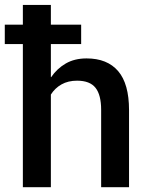

<svg xmlns="http://www.w3.org/2000/svg" viewBox="-20 -782 620 802"><path d="M519 0H402.5V-323Q402.5 -385.5 379 -415.2Q355.5 -445 302 -445Q264.5 -445 237 -429.5Q209.5 -414 192.5 -387V0H75.5V-598H0V-679H75.5V-761.5H192.5V-679H319V-598H192.5V-460H193Q193 -459.5 193.5 -459.5Q218 -495.5 254.8 -516.8Q291.5 -538 341.5 -538Q428 -538 473.5 -485Q519 -432 519 -322Z"/></svg>

Font: Roberto Sans Medium
Style: Regular
Weight: 500
Designer: Google (font) & Cristiano Sobral (main changes)
Version: Version 1.000;October 12, 2021;FontCreator 14.0.0.2814 64-bi